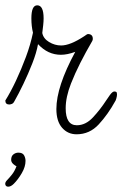

<svg xmlns="http://www.w3.org/2000/svg" viewBox="-20 -495 460 722"><path d="M268 10Q235 10 213.5 -14.5Q192 -39 192 -85Q192 -169 263 -300Q233 -289 209 -289Q160 -289 123 -329Q117 -296 101.5 -256.5Q86 -217 68 -179.5Q50 -142 34 -114Q30 -106 24 -104Q18 -102 15 -102Q0 -102 0 -117Q20 -149 40 -191.5Q60 -234 77.5 -281Q95 -328 104 -372Q98 -396 98 -426Q98 -475 120 -475Q144 -475 144 -426Q144 -415 142.5 -401Q141 -387 139 -371Q143 -350 164.5 -337Q186 -324 210 -324Q244 -324 297 -359Q308 -367 310 -367Q329 -367 329 -349Q329 -347 328.5 -345Q328 -343 327 -341Q302 -298 282 -258.5Q262 -219 247 -181Q227 -130 227 -88Q227 -24 269 -24Q302 -24 329.5 -53.5Q357 -83 379 -117Q384 -125 393.5 -138Q403 -151 410 -151Q415 -151 417.5 -149Q420 -147 420 -139Q420 -134 417.5 -125Q415 -116 413 -114Q386 -65 351.5 -27.5Q317 10 268 10ZM7 182Q14 175 24.5 162Q35 149 42 130Q38 129 30 122Q22 115 22 106Q22 92 30.5 85.5Q39 79 49 79Q65 79 70.5 89Q76 99 76 110Q76 132 62 156Q48 180 32 196Q21 207 11 207Q2 207 0 199Q-2 191 7 182Z"/></svg>

Font: Send Flowers
Style: Regular
Weight: 400
Designer: Robert E. Leuschke
Foundry: Robert E. Leuschke
Version: Version 1.010; ttfautohint (v1.8.4.7-5d5b)